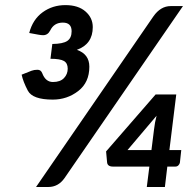

<svg xmlns="http://www.w3.org/2000/svg" viewBox="-20 -747 777 767"><path d="M595.2 -229Q598.6 -258.8 605.5 -284.7L489.3 -147.5H585ZM266.1 -622.1Q266.1 -656.7 231 -656.7Q195.8 -656.7 180.7 -625.5Q170.9 -606.4 152.3 -606.4Q145 -606.4 133.8 -608.4L96.7 -615.2Q110.8 -669.4 150.4 -698Q189.9 -726.6 241.2 -726.6Q292.5 -726.6 321.5 -701.2Q350.6 -675.8 350.6 -638.7Q350.6 -570.8 287.1 -547.9Q336.9 -530.8 336.9 -480.5Q336.9 -417.5 292.5 -383.3Q248 -349.1 190.9 -349.1Q109.9 -349.1 91.1 -385Q72.3 -420.9 66.4 -448.7L106 -464.4Q116.2 -468.3 129.9 -468.3Q143.6 -468.3 148.9 -454.1Q162.1 -419.4 191.4 -419.4Q220.7 -419.4 235.6 -435.1Q250.5 -450.7 250.5 -472.7Q250.5 -494.6 235.4 -503.4Q220.2 -512.2 181.6 -512.2L189 -571.3Q231.4 -571.8 248.8 -583.5Q266.1 -595.2 266.1 -622.1ZM680.2 -81.5H648.4L638.7 0H566.4L576.7 -81.5H431.6Q408.7 -81.5 407.7 -99.6L403.8 -142.1L601.6 -369.6H684.1L656.7 -147.5H704.1L698.7 -97.7Q697.8 -91.8 692.9 -86.7Q688 -81.5 680.2 -81.5ZM172.9 0H124L592.8 -681.6Q621.6 -722.7 662.1 -722.7H710.9L237.8 -35.6Q212.9 0 172.9 0Z"/></svg>

Font: Lato-BoldItalic
Style: Bold Italic
Weight: 700
Italic angle: -7°
Designer: Lukasz Dziedzic
Foundry: tyPoland Lukasz Dziedzic
Version: Version 1.104; Western+Polish opensource